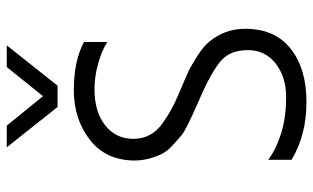

<svg xmlns="http://www.w3.org/2000/svg" viewBox="-199 -719 925 567"><g transform="rotate(-90 263.5 -435.5)"><path d="M294 -728H231L112 -878H176L263 -771L349 -878H413ZM462 -174Q462 -86 403 -39.5Q344 7 246 7Q148 7 75 -37V-106Q105 -83 152.5 -68Q200 -53 260 -53Q320 -53 359.5 -84Q399 -115 399 -166Q399 -217 369 -244Q336 -274 247 -312Q164 -348 147.5 -362Q131 -376 115 -391Q99 -406 92 -421Q73 -462 73 -500Q73 -585 134 -632.5Q195 -680 281 -680Q367 -680 423 -650V-581Q399 -597 360 -608Q321 -619 284 -619Q217 -619 177 -587.5Q137 -556 137 -504Q137 -450 183 -418Q220 -391 269 -370.5Q318 -350 336 -341.5Q354 -333 382 -315Q410 -297 424 -280Q462 -234 462 -174Z"/></g></svg>

Font: Hind Jalandhar Light
Style: Regular
Weight: 300
Designer: Namrata Goyal
Foundry: Indian Type Foundry
Version: Version 0.702;PS 1.0;hotconv 1.0.81;makeotf.lib2.5.63406